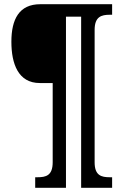

<svg xmlns="http://www.w3.org/2000/svg" viewBox="-20 -780 587 911"><path d="M147 111H293V-701H365V111H512V61H501C461 61 429 53 429 -10V-638C429 -701 461 -710 501 -710H512V-760H171C71 -760 34 -689 34 -582C34 -478 66 -386 169 -386H230V-10C230 53 198 61 158 61H147Z"/></svg>

Font: Noto Serif Bengali Condensed
Style: Bold
Weight: 700
Width: 3
Designer: Juan Bruce, Universal Thirst, Indian Type Foundry and the Monotype Design Team.
Foundry: Monotype Imaging Inc.
Version: Version 2.003